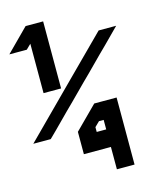

<svg xmlns="http://www.w3.org/2000/svg" viewBox="-195 -941 1121 1383"><g transform="rotate(-15 365.5 -249.5)"><path d="M632.5 -166.7V333.3H500.8V166.7H299.2V0L465.8 -166.7ZM500.8 35.8V-35H465.8L430 0V35.8ZM263.3 -166.7Q244.2 -147.5 210.8 -113.8Q177.5 -80 149.6 -52.1Q121.7 -24.2 96.7 0H-33.3Q133.3 -167.5 299.2 -333.3L632.5 -666.7H763.3Q744.2 -647.5 710.8 -613.8Q677.5 -580 649.6 -552.1Q621.7 -524.2 596.7 -500Q577.5 -480.8 544.2 -447.1Q510.8 -413.3 482.9 -385.4Q455 -357.5 430 -333.3Q410.8 -314.2 377.5 -280.4Q344.2 -246.7 316.2 -218.8Q288.3 -190.8 263.3 -166.7ZM263.3 -833.3V-333.3H132.5V-701.7L96.7 -666.7H-33.3L132.5 -833.3Z"/></g></svg>

Font: 0xA000-Squareish
Style: Squareish-Bold
Weight: 700
Version: Version 0.1